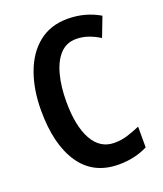

<svg xmlns="http://www.w3.org/2000/svg" viewBox="-136 -813 772 912"><g transform="rotate(-20 250.0 -357.0)"><path d="M318 -620Q270 -620 238 -586Q206 -552 190 -492Q174 -432 174 -356Q174 -232 212.5 -163Q251 -94 323 -94Q358 -94 390 -104Q422 -114 454 -128V-23Q389 10 308 10Q180 10 113.5 -87.5Q47 -185 47 -357Q47 -462 77.5 -545.5Q108 -629 167.5 -676.5Q227 -724 313 -724Q402 -724 475 -681L437 -582Q410 -599 380.5 -609.5Q351 -620 318 -620Z"/></g></svg>

Font: Avrile Sans Condensed SemiBold
Style: Regular
Weight: 600
Width: 3
Designer: Monotype Design Team
Foundry: Monotype Imaging Inc.
Version: Version 2.001;September 10, 2019;FontCreator 11.5.0.2425 64-